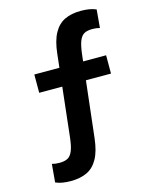

<svg xmlns="http://www.w3.org/2000/svg" viewBox="-137 -830 895 1131"><g transform="rotate(-15 310.0 -265.0)"><path d="M560 -725.4 550.4 -614.7Q540 -617.7 529.2 -619.1Q518.5 -620.5 505.5 -620.5Q473.8 -620.5 455.2 -610.2Q436.5 -599.8 425.5 -571.8Q414.4 -543.8 408.2 -489.8L352 3.5Q343.3 81 318 126.8Q292.7 172.6 251.8 192.3Q210.8 212 152.2 212Q126.5 212 103.2 208.3Q80 204.7 60 195.8L69.6 85.1Q80 88.1 90.8 89.5Q101.5 90.9 114.5 90.9Q146.6 90.9 165.7 80.6Q184.8 70.2 196.2 42Q207.7 13.8 213.5 -40.2L268.4 -533.1Q276.7 -610.6 302 -656.4Q327.3 -702.2 368.2 -721.9Q409.2 -741.6 467.8 -741.6Q493.5 -741.6 516.8 -737.9Q540 -734.2 560 -725.4ZM543.9 -338.6H106.1V-450.2H543.9Z"/></g></svg>

Font: Monaspace Xenon Var ExtraLight
Style: Regular
Weight: 200
Designer: Riley Cran and the Lettermatic Team
Version: Version 1.200 (Monaspace Xenon Var)